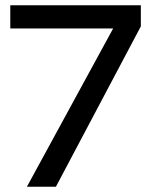

<svg xmlns="http://www.w3.org/2000/svg" viewBox="-20 -708 573 728"><path d="M192 0H82L409 -600H19V-688H514V-608Z"/></svg>

Font: Roundo Medium
Style: Regular
Weight: 500
Designer: Namrata Goyal (Gurmukhi), Shiva Nallaperumal (Latin)
Foundry: Indian Type Foundry
Version: Version 1.000;PS 1.0;hotconv 1.0.88;makeotf.lib2.5.647800